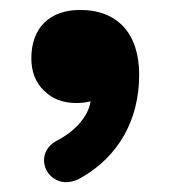

<svg xmlns="http://www.w3.org/2000/svg" viewBox="-20 -772 349 386"><path d="M141.1 -752C81.1 -752 43 -717.3 43 -654.8C43 -627.9 51.3 -606.4 68.4 -589.8C85 -573.2 106.4 -564.9 133.3 -564.9C143.6 -564.9 152.8 -565.9 162.1 -568.4C157.7 -536.6 128.4 -506.8 95.2 -489.7C67.4 -475.6 63.5 -448.7 73.7 -429.2C85 -409.2 110.8 -396.5 142.1 -414.1C218.3 -457 259.8 -531.2 259.8 -621.6C259.8 -704.1 216.8 -752 141.1 -752Z"/></svg>

Font: Mikhak Black
Style: Regular
Weight: 900
Designer: Amin Abedi
Version: Version 3.2